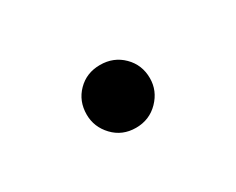

<svg xmlns="http://www.w3.org/2000/svg" viewBox="-36 -209 399 324"><g transform="rotate(-30 163.5 -47.0)"><path d="M162.9 14.6Q136.5 14.6 119.1 -3.7Q101.7 -22 101.7 -46.4Q101.7 -72.5 119.1 -90.1Q136.5 -107.8 162.9 -107.8Q189.3 -107.8 207.1 -90.1Q224.9 -72.5 224.9 -46.4Q224.9 -22 207.1 -3.7Q189.3 14.6 162.9 14.6Z"/></g></svg>

Font: Source Han Serif JP VF
Style: Regular
Weight: 250
Designer: Ryoko NISHIZUKA 西塚涼子 (kana & ideographs); Frank Grießhammer (Latin, Greek & Cyrillic); Wenlong ZHANG 张文龙 (bopomofo); San
Foundry: Adobe
Version: Version 2.001;hotconv 1.1.0;makeotfexe 2.6.0